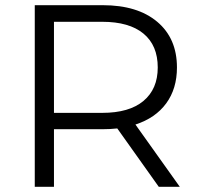

<svg xmlns="http://www.w3.org/2000/svg" viewBox="-20 -720 763 740"><path d="M592 0 432 -225Q405 -222 376 -222H188V0H114V-700H376Q510 -700 586 -636Q662 -572 662 -460Q662 -378 620.5 -321.5Q579 -265 502 -240L673 0ZM588 -460Q588 -545 533 -590.5Q478 -636 374 -636H188V-285H374Q478 -285 533 -331Q588 -377 588 -460Z"/></svg>

Font: Idrija
Style: Regular
Weight: 400
Designer: Julieta Ulanovsky
Foundry: Julieta Ulanovsky
Version: Version 7.200